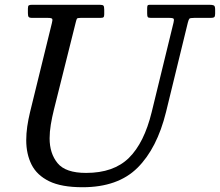

<svg xmlns="http://www.w3.org/2000/svg" viewBox="-20 -770 922 805"><path d="M298 -678 206 -310Q198 -278 193 -247.5Q188 -217 188 -190Q188 -126.5 221.5 -85.8Q255 -45 341 -45Q456.5 -45 520.5 -108Q584.5 -171 616 -300L707.5 -675Q710.5 -687 708.2 -691Q706 -695 689.5 -695H612.5Q601.5 -695 599.2 -699Q597 -703 597 -714V-735Q597 -742.5 598.5 -746.2Q600 -750 607.5 -750H857.5Q871 -750 876.5 -747.2Q882 -744.5 882 -730V-712Q882 -701 878 -698Q874 -695 863.5 -695H794.5Q777.5 -695 774.2 -691.8Q771 -688.5 767.5 -675L676 -300Q638.5 -148 556.5 -66.5Q474.5 15 326 15Q237.5 15 186 -10.2Q134.5 -35.5 112.2 -80Q90 -124.5 90 -182Q90 -210 94.2 -239.5Q98.5 -269 106 -300L197.5 -673Q201 -686 199 -690.5Q197 -695 180.5 -695H115.5Q103 -695 100 -699.2Q97 -703.5 97 -715V-734Q97 -745 100.8 -747.5Q104.5 -750 115.5 -750H397.5Q410.5 -750 413.8 -746.2Q417 -742.5 417 -729V-710Q417 -701 414 -698Q411 -695 401.5 -695H317.5Q304.5 -695 302.5 -691.5Q300.5 -688 298 -678Z"/></svg>

Font: Besley
Style: Italic
Weight: 400
Italic angle: -13°
Designer: Owen Earl
Foundry: indestructible type*
Version: Version 4.000; ttfautohint (v1.8.4.7-5d5b)